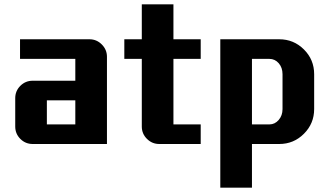

<svg xmlns="http://www.w3.org/2000/svg" viewBox="-20 -660 1509 880"><path d="M470.2 0H129.9Q96.7 0 73.2 -23.4Q49.8 -46.9 49.8 -80.1V-210Q49.8 -243.2 73.2 -266.6Q96.7 -290 129.9 -290H325.2V-390.1H71.8V-480H390.1Q422.9 -480 446.5 -456.3Q470.2 -432.6 470.2 -399.9ZM325.2 -89.8V-200.2H194.8V-89.8Z M899.9 0H710Q677.2 0 653.6 -23.4Q629.9 -46.9 629.9 -80.1V-390.1H549.8V-480H629.9V-640.1H774.9V-480H899.9V-390.1H774.9V-89.8H899.9Z M1419.9 -160.2Q1419.9 -93.8 1373 -46.9Q1326.2 0 1259.8 0H1134.8V200.2H989.7V-480H1259.8Q1326.2 -480 1373 -433.3Q1419.9 -386.7 1419.9 -319.8ZM1274.9 -160.2V-319.8Q1274.9 -350.1 1257.6 -370.1Q1240.2 -390.1 1214.8 -390.1H1134.8V-89.8H1214.8Q1239.7 -89.8 1257.3 -110.1Q1274.9 -130.4 1274.9 -160.2Z"/></svg>

Font: Laconic
Style: Bold
Weight: 700
Designer: Robby Woodard
Version: Version 1.000